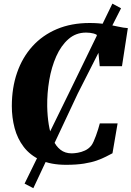

<svg xmlns="http://www.w3.org/2000/svg" viewBox="-20 -876 706 1031"><path d="M334.5 9Q253 9 197.2 -16.8Q141.5 -42.5 107.5 -87Q73.5 -131.5 58.5 -188.2Q43.5 -245 43.5 -306.5Q43.5 -404.5 71.8 -486Q100 -567.5 154 -627.2Q208 -687 285.5 -719.8Q363 -752.5 461 -752.5Q509.5 -752.5 547.5 -746Q585.5 -739.5 614.8 -733Q644 -726.5 666.5 -725L635 -520.5H515.5L499.5 -689Q492 -693.5 482.8 -696Q473.5 -698.5 463.2 -699.8Q453 -701 442 -701Q387.5 -701 347.8 -666.2Q308 -631.5 282.2 -573.8Q256.5 -516 244.5 -445.8Q232.5 -375.5 233.5 -305Q234.5 -252 242 -206Q249.5 -160 264.8 -125.5Q280 -91 304.8 -71.8Q329.5 -52.5 365 -52.5Q379 -52.5 398 -55.8Q417 -59 436.2 -67.8Q455.5 -76.5 470 -94Q476 -101.5 482.5 -115.8Q489 -130 495.2 -147.2Q501.5 -164.5 507 -182Q512.5 -199.5 516 -213.5H611.5L584 -53Q569.5 -45.5 549.2 -35Q529 -24.5 500.2 -14.2Q471.5 -4 431 2.5Q390.5 9 334.5 9ZM112 110 359.5 -395.5 583.5 -856.5 630 -831.5 397.5 -373.5 159 134.5Z"/></svg>

Font: Merriweather 60pt Black
Style: Italic
Weight: 900
Italic angle: -7.8°
Version: Version 2.101